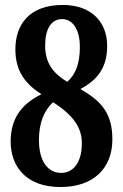

<svg xmlns="http://www.w3.org/2000/svg" viewBox="-20 -744 496 774"><path d="M224 10C356 10 433 -65 433 -182C433 -284 392 -335 304 -385C371 -421 412 -469 412 -559C412 -653 351 -724 233 -724C97 -724 42 -644 42 -545C42 -455 84 -405 147 -364C78 -330 23 -277 23 -174C23 -73 85 10 224 10ZM251 -414C196 -448 162 -487 162 -561C162 -626 186 -667 230 -667C278 -667 302 -617 302 -556C302 -486 284 -443 251 -414ZM227 -47C174 -47 137 -92 137 -180C137 -249 158 -299 194 -332C271 -282 310 -234 310 -166C310 -90 276 -47 227 -47Z"/></svg>

Font: Noto Serif Bengali ExtraCondensed
Style: Bold
Weight: 700
Width: 2
Designer: Juan Bruce, Universal Thirst, Indian Type Foundry and the Monotype Design Team.
Foundry: Monotype Imaging Inc.
Version: Version 2.003